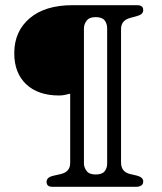

<svg xmlns="http://www.w3.org/2000/svg" viewBox="-20 -720 626 740"><path d="M506 0H182Q159.5 0 159.5 -19Q159.5 -36.5 185 -42.5L213.5 -49Q250.5 -57.5 250.5 -91.5V-359Q241.5 -357 231.2 -354.5Q221 -352 207.5 -352Q127 -352 81 -395.2Q35 -438.5 35 -515Q35 -599 94.2 -649.5Q153.5 -700 259.5 -700H509Q532 -700 532 -681Q532 -665 511 -659L482 -651Q446.5 -641.5 446.5 -608V-94Q446.5 -58 480.5 -49.5L506.5 -43.5Q532 -37 532 -21Q532 -9.5 523.8 -4.8Q515.5 0 506 0ZM393 -90V-610.5Q393 -629 383.2 -641.5Q373.5 -654 348.5 -654Q324 -654 313.8 -640.2Q303.5 -626.5 303.5 -610.5V-90Q303.5 -75 313.8 -61.2Q324 -47.5 348.5 -47.5Q373.5 -47.5 383.2 -59.8Q393 -72 393 -90Z"/></svg>

Font: Fraunces 9pt SuperSoft Light
Style: Regular
Weight: 300
Version: Version 1.000;[b76b70a41]